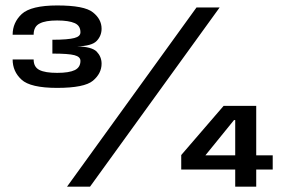

<svg xmlns="http://www.w3.org/2000/svg" viewBox="-20 -702 1070 722"><path d="M864.5 0H943.5V-64.5H1005.5V-118H943.5V-304H821L661.5 -119V-64.5H864.5ZM232 0H318.5L806 -674H719ZM194.5 -371.5C263 -371.5 308 -380.5 329.5 -398.5C351 -416.5 362 -438 362 -462.5C362 -480.5 355.5 -495.5 343.5 -508C331.5 -520 307 -527 269.5 -527.5C306.5 -528.5 331 -535 343.5 -548C355.5 -560.5 362 -576 362 -594C362 -618 351 -638.5 329.5 -655.5C308 -673 263 -681.5 195 -681.5C129.5 -681.5 85 -670.5 62 -649.5C39 -628 27.5 -602 27.5 -571.5H106.5C106.5 -592 114 -606 129 -613.5C144 -621.5 166 -625 195 -625C224.5 -625 246.5 -621.5 261 -615C275.5 -608.5 282.5 -597 282.5 -580.5C282.5 -570 275 -563 259.5 -559C244.5 -555 217 -552.5 177 -552.5V-500.5C217.5 -500.5 245 -498.5 260 -494.5C275 -490.5 282.5 -483.5 282.5 -473C282.5 -457 275.5 -445.5 261.5 -438.5C247 -431.5 225 -428 195 -428C165 -428 142.5 -431.5 128 -439C113.5 -446.5 106.5 -459.5 106.5 -478.5H27.5C27.5 -448.5 38.5 -423 61 -402.5C83 -382 128 -371.5 194.5 -371.5ZM752.5 -118 860 -250.5H864.5V-118Z"/></svg>

Font: Anybody
Style: Bold
Weight: 700
Designer: Tyler Finck
Foundry: Etcetera Type Company
Version: Version 1.110